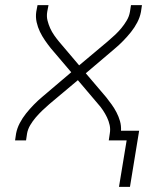

<svg xmlns="http://www.w3.org/2000/svg" viewBox="-20 -550 640 752"><path d="M489 182H446L476 0H406L410 -27Q413 -44 409.5 -60Q406 -76 399 -90.5Q392 -105 383 -118.5Q374 -132 363 -144L285 -236L173 -142Q159 -130 145.5 -117Q132 -104 120 -90Q108 -76 98.5 -60Q89 -44 86 -27L82 0H39L43 -27Q47 -48 57.5 -68Q68 -88 82 -105.5Q96 -123 112 -139.5Q128 -156 146 -171L259 -267L179 -361Q167 -376 156 -392Q145 -408 136.5 -425.5Q128 -443 123.5 -463Q119 -483 122 -504L127 -530H170L165 -504Q162 -486 166 -470Q170 -454 176.5 -439.5Q183 -425 192.5 -411.5Q202 -398 212 -386L290 -294L402 -388Q416 -400 430 -413Q444 -426 455.5 -440Q467 -454 476.5 -470Q486 -486 489 -504L493 -530H536L532 -503Q528 -482 517.5 -462Q507 -442 493 -424.5Q479 -407 463 -390.5Q447 -374 429 -359L316 -263L396 -169Q407 -155 417.5 -140.5Q428 -126 436.5 -109.5Q445 -93 450 -75.5Q455 -58 454 -38H525Z"/></svg>

Font: Iosevka Curly XLtExObl
Style: Regular
Weight: 200
Width: 7
Italic angle: -9°
Monospace: yes
Designer: Belleve Invis
Foundry: Belleve Invis
Version: Version 11.0.1; ttfautohint (v1.8.3)